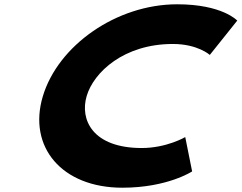

<svg xmlns="http://www.w3.org/2000/svg" viewBox="-20 -860 1126 895"><path d="M640.6 -170C411.9 -170 351 -302 384.2 -413C417.1 -523 557 -655 785.7 -655C901.8 -655 958 -604 958 -604L1085.9 -764C1085.9 -764 1016.6 -840 805.9 -840C522.8 -840 250.5 -648 179.6 -411C109 -175 268.2 15 550.2 15C760.9 15 875.6 -61 875.6 -61L843.5 -221C843.5 -221 756.8 -170 640.6 -170Z"/></svg>

Font: Hussar
Style: BdSuprExtOblThree
Weight: 700
Foundry: Cannot Into Space Fonts
Version: Version 2.00